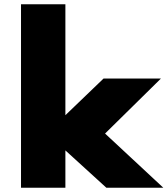

<svg xmlns="http://www.w3.org/2000/svg" viewBox="-20 -880 786 900"><path d="M78.5 0H286.5V-175L478.5 0H745.5L472.5 -254L734.5 -512H465.5L286.5 -340V-860H78.5Z"/></svg>

Font: Spartan Black
Style: Regular
Weight: 900
Designer: Matt Bailey, Mirko Velimirovic
Foundry: Matt Bailey
Version: Version 1.003; ttfautohint (v1.8.3)